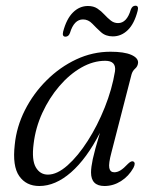

<svg xmlns="http://www.w3.org/2000/svg" viewBox="-20 -628 517 657"><path d="M361.5 -107Q351 -68 354 -53.2Q357 -38.5 371 -38.5Q381.5 -38.5 392.2 -45Q403 -51.5 418.5 -68Q429.5 -78.5 436 -75.5Q445.5 -71 436.5 -53.5Q420.5 -25 394 -8.2Q367.5 8.5 337.5 8.5Q291.5 8.5 291.5 -38Q291.5 -55.5 297.5 -83.8Q303.5 -112 322 -173.5Q276.5 -85 223 -38.2Q169.5 8.5 114.5 8.5Q69.5 8.5 45.8 -25.5Q22 -59.5 30.5 -133Q36.5 -194 65.2 -251Q94 -308 139.5 -353.2Q185 -398.5 241 -424.8Q297 -451 358 -451Q404.5 -451 428.8 -440.5Q453 -430 452.5 -413.5Q451.5 -401 442.5 -393.2Q433.5 -385.5 430 -373ZM95 -135.5Q88 -80.5 102.5 -55.5Q117 -30.5 144 -30.5Q175.5 -30.5 211.2 -62.2Q247 -94 280.2 -146Q313.5 -198 338.5 -260.5Q363.5 -323 373.5 -384Q378.5 -420 340 -420Q299 -420 258.2 -396.8Q217.5 -373.5 183 -333.2Q148.5 -293 125 -242Q101.5 -191 95 -135.5ZM366 -503.5Q341.5 -503.5 325.5 -518Q309.5 -532.5 295.8 -547Q282 -561.5 264 -561.5Q233.5 -561.5 219.5 -515.5Q215 -502.5 204 -502.5Q192 -502.5 196 -519.5Q207.5 -563.5 229.8 -585.5Q252 -607.5 281 -607.5Q300 -607.5 313.2 -598.8Q326.5 -590 337.2 -578.2Q348 -566.5 359 -557.8Q370 -549 384 -549Q414 -549 427.5 -595Q432.5 -608.5 443.5 -608.5Q455.5 -608.5 451 -591Q439.5 -546.5 417.2 -525Q395 -503.5 366 -503.5Z"/></svg>

Font: Fraunces 72pt S050 Light
Style: Italic
Weight: 300
Italic angle: -16°
Version: Version 1.000; ttfautohint (v1.8.3)